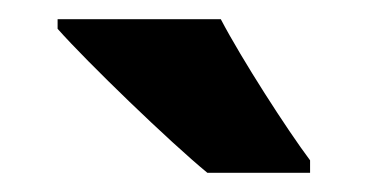

<svg xmlns="http://www.w3.org/2000/svg" viewBox="-20 -786 383 200"><path d="M210 -766H40V-756C71 -721 157 -638 196 -606H303V-619C279 -651 232 -724 210 -766Z"/></svg>

Font: Noto Sans Gurmukhi Condensed ExtraBold
Style: Regular
Weight: 800
Width: 3
Designer: Jelle Bosma - Monotype Design Team
Foundry: Monotype Imaging Inc.
Version: Version 2.004